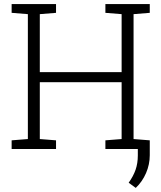

<svg xmlns="http://www.w3.org/2000/svg" viewBox="-20 -731 791 942"><path d="M37.1 0V-42.5L116.7 -48.8V-661.6L37.1 -668V-710.9H254.9V-668L175.3 -661.6V-377H576.7V-661.6L497.1 -668V-710.9H576.7H635.3H714.8V-668L635.3 -661.6V-48.8L714.8 -42.5V0H497.1V-42.5L576.7 -48.8V-327.6H175.3V-48.8L254.9 -42.5V0ZM646 190.9 611.3 165.5Q634.3 133.3 645.3 101.6Q656.2 69.8 656.2 31.7V-38.1H714.8V30.3Q714.8 75.7 696.5 118.2Q678.2 160.6 646 190.9Z"/></svg>

Font: Roboto Slab LO Light
Style: Regular
Weight: 300
Designer: Google
Version: Version 2.000